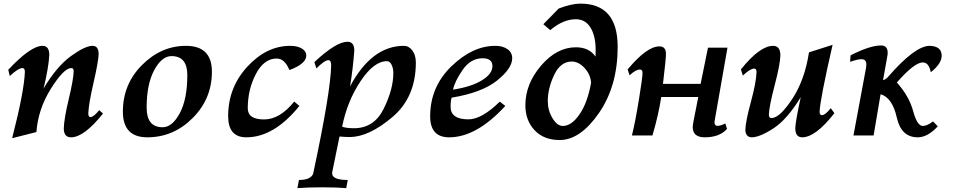

<svg xmlns="http://www.w3.org/2000/svg" viewBox="-20 -729 5145 1033"><path d="M45.4 14.6Q110.4 -239.3 113.8 -342.3Q113.8 -362.8 101.1 -362.8Q78.1 -362.8 32.7 -319.8L24.4 -353.5Q145 -482.4 209 -482.4Q245.1 -482.4 245.1 -433.6Q242.2 -368.2 214.4 -252.9Q284.7 -371.1 361.1 -426.8Q437.5 -482.4 478 -482.4Q510.7 -482.4 510.7 -437.5Q509.3 -397.5 483.2 -283.9Q457 -170.4 455.1 -119.1Q455.1 -99.1 466.8 -99.1Q483.4 -99.1 513.7 -136.2L534.2 -118.2Q432.1 9.8 362.3 9.8Q323.2 9.8 323.2 -38.1Q324.7 -91.3 349.9 -196Q375 -300.8 376.5 -345.7Q376.5 -362.8 363.3 -362.8Q323.7 -362.8 254.4 -252.7Q185.1 -142.6 175.8 -18.6Z M855 -44.4Q906.7 -44.4 947.3 -120.1Q987.8 -195.8 987.8 -325.2Q987.8 -427.2 902.8 -427.2Q850.6 -427.2 809.8 -351.8Q769 -276.4 769 -149.4Q769 -44.4 855 -44.4ZM772.5 9.8Q641.1 9.8 641.1 -128.4Q641.1 -275.9 744.1 -379.2Q847.2 -482.4 980.5 -482.4Q1120.1 -482.4 1120.1 -343.3Q1120.1 -197.3 1016.6 -93.8Q913.1 9.8 772.5 9.8Z M1305.2 9.8Q1207.5 9.8 1207.5 -104Q1207.5 -258.3 1310.8 -370.4Q1414.1 -482.4 1541.5 -482.4Q1579.6 -482.4 1603.8 -468Q1627.9 -453.6 1627.9 -430.7Q1627.9 -385.7 1537.1 -352.1Q1511.7 -414.1 1468.3 -414.1Q1400.4 -414.1 1356.7 -330.8Q1313 -247.6 1313 -146.5Q1313 -86.4 1400.4 -86.4Q1485.8 -86.4 1563 -182.6L1590.8 -159.2Q1454.6 9.8 1305.2 9.8Z M1884.3 -39.1Q1992.7 -39.1 2044.4 -144Q2096.2 -249 2096.2 -335.9Q2096.2 -361.8 2086.7 -380.9Q2077.1 -399.9 2061.5 -399.9Q1991.7 -399.9 1919.9 -292.2Q1848.1 -184.6 1820.8 -47.4Q1843.3 -39.1 1884.3 -39.1ZM1842.8 283.2Q1793 278.8 1715.3 278.8Q1632.3 278.8 1580.1 283.2L1588.4 239.3Q1650.4 239.3 1664.6 206.5Q1759.3 -235.8 1761.7 -377.4Q1761.7 -405.3 1747.1 -405.3Q1726.6 -405.3 1682.1 -360.8L1671.4 -395Q1788.6 -504.4 1849.6 -504.4Q1886.2 -504.4 1886.2 -456.5Q1878.4 -353.5 1863.3 -264.2Q1980 -482.4 2153.3 -482.4Q2179.7 -482.4 2198.5 -457.5Q2217.3 -432.6 2217.3 -392.6Q2217.3 -206.1 2091.8 -99.6Q1966.3 6.8 1863.8 8.3Q1837.4 8.3 1806.6 5.4L1767.6 196.3L1767.1 203.6Q1767.1 239.3 1851.1 239.3Z M2396.5 9.8Q2294.4 9.8 2294.4 -103Q2294.4 -261.2 2408.2 -371.8Q2522 -482.4 2645 -482.4Q2684.6 -482.4 2710.2 -464.6Q2735.8 -446.8 2735.8 -415.5Q2735.8 -361.3 2654.5 -295.9Q2573.2 -230.5 2410.2 -203.6Q2404.3 -188.5 2404.3 -154.3Q2404.3 -86.9 2500.5 -86.9Q2571.8 -86.9 2668.9 -182.1L2698.7 -159.2Q2543.9 9.8 2396.5 9.8ZM2417.5 -246.6Q2518.1 -262.7 2573.7 -297.4Q2629.4 -332 2629.4 -373Q2629.4 -415.5 2576.7 -415.5Q2512.2 -415.5 2469 -352.8Q2425.8 -290 2417.5 -246.6Z M3007.8 -51.3Q3055.2 -51.3 3098.1 -114Q3141.1 -176.8 3160.2 -283.7Q3156.7 -329.1 3124.8 -363.5Q3092.8 -397.9 3056.2 -397.9Q2995.6 -397.9 2961.4 -325.7Q2927.2 -253.4 2927.2 -184.6Q2927.2 -134.8 2952.6 -93Q2978 -51.3 3007.8 -51.3ZM2991.2 24.4Q2905.8 24.4 2856.2 -28.3Q2806.6 -81.1 2806.6 -162.6Q2806.6 -277.3 2891.1 -376Q2975.6 -474.6 3078.6 -474.6Q3149.4 -474.6 3184.1 -424.3L3184.6 -462.4Q3184.6 -535.2 3157.2 -580.3Q3129.9 -625.5 3077.6 -625.5Q3010.3 -625.5 2940.4 -566.9L2903.3 -598.6L2985.8 -683.1Q3054.7 -709.5 3102.5 -709.5Q3303.2 -709.5 3303.2 -477.1Q3303.2 -266.6 3202.6 -121.1Q3102.1 24.4 2991.2 24.4Z M3771 9.8Q3707 9.3 3707 -45.4Q3707 -54.7 3711.4 -77.6L3736.8 -207H3537.6Q3522.5 -108.4 3490.2 0H3379.9Q3398.4 -75.2 3417.7 -194.3Q3437 -313.5 3437 -335.9Q3437 -355 3422.9 -355Q3400.4 -355 3367.2 -323.7L3356.9 -355.5Q3460 -479.5 3527.8 -479.5Q3563 -479.5 3563 -439Q3563 -412.6 3546.9 -277.8H3749.5L3789.1 -472.7H3894L3824.7 -77.6L3824.2 -69.8Q3824.2 -51.8 3840.8 -51.8Q3855.5 -51.8 3882.3 -64.5L3891.6 -35.6Q3851.6 9.8 3771 9.8Z M4295.9 9.8Q4258.8 9.8 4258.8 -40Q4260.3 -78.1 4288.1 -206.1Q4214.8 -85.9 4140.9 -38.1Q4066.9 9.8 4023.9 9.8Q4008.8 9.8 3999.5 -0.7Q3990.2 -11.2 3990.2 -30.8Q3991.2 -74.7 4020 -180.7Q4048.8 -286.6 4050.3 -342.3Q4050.3 -359.9 4037.6 -359.9Q4016.1 -359.9 3976.6 -322.3L3966.3 -355.5Q4067.9 -482.4 4139.6 -482.4Q4178.7 -482.4 4178.7 -430.2Q4176.8 -380.4 4147.5 -268.6Q4118.2 -156.7 4116.7 -112.3Q4116.7 -93.8 4130.9 -93.8Q4174.3 -93.8 4241.9 -195.8Q4309.6 -297.9 4332.5 -447.3L4459.5 -487.8Q4392.1 -194.3 4389.6 -127.4Q4389.6 -109.4 4402.3 -109.4Q4419.4 -109.4 4449.7 -147L4469.2 -120.1Q4367.7 9.8 4295.9 9.8Z M4917.5 9.8Q4828.6 9.8 4804.9 -96.7Q4781.2 -203.1 4717.8 -222.2L4680.2 0H4571.8L4639.6 -364.7Q4641.1 -374.5 4641.1 -382.8Q4641.1 -410.6 4614.7 -410.6Q4595.7 -410.6 4553.7 -396.5L4556.2 -431.2Q4660.2 -484.4 4720.2 -484.4Q4755.9 -484.4 4755.9 -444.8Q4755.9 -436 4753.9 -426.3L4731 -297.9Q4739.7 -298.3 4756.3 -313.5Q4902.3 -482.4 4981.9 -482.4Q5046.4 -480.5 5046.4 -429.2Q5046.4 -386.7 4987.8 -340.3Q4978 -393.1 4944.3 -393.1Q4899.9 -393.1 4805.2 -285.2Q4871.1 -211.9 4892.8 -131.6Q4914.6 -51.3 4944.8 -51.3Q4967.8 -51.3 5000 -75.7L5025.4 -49.3Q4971.2 9.8 4917.5 9.8Z"/></svg>

Font: Kelvinch
Style: Bold Italic
Weight: 700
Italic angle: -10°
Designer: Paul James Miller
Foundry: High-Logic / Made with FontCreator
Version: Version 3.30 September 23, 2016